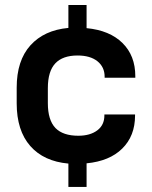

<svg xmlns="http://www.w3.org/2000/svg" viewBox="-20 -638 599 758"><path d="M393.1 -331.1V-335Q393.1 -373.5 364.3 -396.5Q335.9 -418.9 286.1 -418.9Q228 -418.9 198.7 -388.2Q168.9 -356.9 168.9 -290V-231Q168.9 -163.6 199.2 -132.3Q229 -102.1 289.1 -102.1Q335.9 -102.1 364.3 -123.5Q392.1 -144.5 392.1 -182.1V-186H513.2V-182.1Q513.2 -101.1 462.4 -51.3Q412.6 -2 321.8 6.8V100.1H250V7.8Q152.8 -1 99.6 -61.5Q45.9 -122.6 45.9 -230V-292Q45.9 -398.9 100.1 -459Q154.3 -519 250 -527.8V-618.2H321.8V-526.9Q413.1 -518.1 463.4 -468.3Q514.2 -418.5 514.2 -336.9V-331.1Z"/></svg>

Font: D-DIN Exp
Style: DINExp-Bold
Weight: 700
Width: 7
Designer: Charles Nix
Foundry: Datto Inc.
Version: Version 1.00